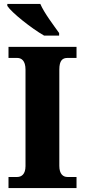

<svg xmlns="http://www.w3.org/2000/svg" viewBox="-20 -951 429 971"><path d="M203 -771H279V-784C252 -822 203 -886 184 -931H17V-921C40 -886 140 -807 203 -771ZM23 0H367V-56H321C299 -56 280 -71 280 -112V-599C280 -645 296 -658 321 -658H367V-714H23V-658H67C88 -658 109 -645 109 -599V-111C109 -69 88 -56 67 -56H23Z"/></svg>

Font: Noto Serif Tamil SemiCondensed ExtraBold
Style: Italic
Weight: 800
Width: 4
Italic angle: -12°
Designer: Indian Type Foundry, Tom Grace, and the Monotype Design Team
Foundry: Monotype Imaging Inc.
Version: Version 2.003